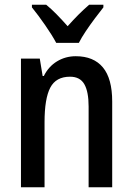

<svg xmlns="http://www.w3.org/2000/svg" viewBox="-20 -786 557 806"><path d="M298 -550Q373 -550 412 -503Q451 -456 451 -360V0H352V-339Q352 -401 334 -432.5Q316 -464 274 -464Q215 -464 191 -418Q167 -372 167 -273V0H68V-540H147L159 -467H164Q184 -507 219.5 -528.5Q255 -550 298 -550ZM216 -606Q199 -638 169.5 -680.5Q140 -723 114 -755V-766H174Q195 -749 218 -725.5Q241 -702 264 -676Q289 -704 309 -724Q329 -744 354 -766H414V-755Q398 -735 378.5 -709Q359 -683 340.5 -655.5Q322 -628 311 -606Z"/></svg>

Font: Noto Sans Georgian Condensed Medium
Style: Regular
Weight: 500
Width: 3
Designer: Monotype Design Team, Akaki Razmadze
Foundry: Google LLC
Version: Version 2.005; ttfautohint (v1.8.4.7-5d5b)